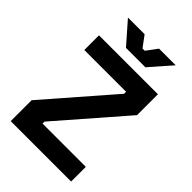

<svg xmlns="http://www.w3.org/2000/svg" viewBox="-258 -990 1092 1092"><g transform="rotate(45 288.0 -444.0)"><path d="M532 0H46V-168L392 -566V-582H56V-700H530V-532L184 -134V-118H532ZM101 -888H235L284 -822H302L351 -888H485L371 -758H215Z"/></g></svg>

Font: Rootstock Sans Headline
Style: Bold
Weight: 700
Designer: Florian Karsten
Foundry: Florian Karsten
Version: Version 2.000;FEAKit 1.0